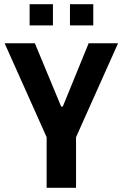

<svg xmlns="http://www.w3.org/2000/svg" viewBox="-20 -894 585 914"><path d="M202 0V-241L2 -688H146L271 -387H279L402 -688H542L342 -241V0ZM121 -773V-874H232V-773ZM313 -773V-874H424V-773Z"/></svg>

Font: Saira Semi Condensed SemiBold
Style: Regular
Weight: 600
Width: 4
Designer: Hector Gatti with collaboration of the Omnibus-Type team
Foundry: Omnibus-Type
Version: Version 1.001; ttfautohint (v1.8)